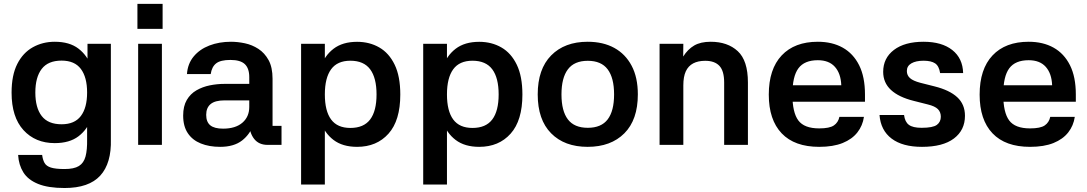

<svg xmlns="http://www.w3.org/2000/svg" viewBox="-20 -738 5538 978"><path d="M259 -9Q160 -9 99.5 -75.3Q39 -141.7 39 -266Q39 -355 68 -412.2Q97 -469.3 147.2 -497.3Q197.3 -525.3 259 -525.3Q334 -525.3 379.7 -490.3Q425.3 -455.3 446 -396.7Q466.7 -338 466.7 -266Q466.7 -195 446 -136.7Q425.3 -78.3 379.7 -43.7Q334 -9 259 -9ZM293.7 -105Q360 -105 391.8 -147Q423.7 -189 423.7 -266.7Q423.7 -344.7 391.8 -387Q360 -429.3 293.7 -429.3Q225 -429.3 192.5 -387Q160 -344.7 160 -266.7Q160 -189 192.5 -147Q225 -105 293.7 -105ZM425.7 -515H544.7V-18.7H423.7V-410.7L425.7 -418ZM544.7 -29Q548.3 93.3 490.7 156.5Q433 219.7 309 219.7Q225.3 219.7 174 198.8Q122.7 178 99 140Q75.3 102 72.3 51.3H194.7Q197.7 75.3 206.7 91.7Q215.7 108 239.3 115.5Q263 123 309 123Q357 123 381.8 107.7Q406.7 92.3 415.7 59Q424.7 25.7 423.7 -29Z M804.7 -515V0H683.7V-515ZM680 -718.3H808.3V-591H680Z M1414 0H1343Q1299 0 1275 -30Q1251 -60 1249.3 -109.7L1272.7 -108Q1254.7 -54.7 1213 -22.3Q1171.3 10 1101.3 10Q1045.3 10 1002.8 -7.2Q960.3 -24.3 936.7 -59.5Q913 -94.7 913 -149.3Q913 -197.3 931.5 -228.8Q950 -260.3 980.8 -278Q1011.7 -295.7 1048.7 -303.2Q1085.7 -310.7 1122.7 -310.7H1249.7V-345Q1249.7 -389.7 1227.2 -411.2Q1204.7 -432.7 1153.7 -432.7Q1103.3 -432.7 1081 -415.2Q1058.7 -397.7 1053.3 -360.7H932.3Q936 -413.7 966.7 -450.5Q997.3 -487.3 1046.8 -506.3Q1096.3 -525.3 1156.7 -525.3Q1190.7 -525.3 1227.5 -517.5Q1264.3 -509.7 1296.2 -489Q1328 -468.3 1348.2 -431.7Q1368.3 -395 1368.3 -337V-97H1414ZM1030.3 -153Q1030.3 -117 1051 -99.8Q1071.7 -82.7 1116.3 -82.7Q1179.3 -82.7 1214.5 -112.8Q1249.7 -143 1249.7 -193.3V-226.7H1123.7Q1075.7 -226.7 1053 -208Q1030.3 -189.3 1030.3 -153Z M1634.7 -515V202H1513.7V-515ZM1799 10Q1725 10 1678.8 -25.2Q1632.7 -60.3 1612 -120.5Q1591.3 -180.7 1591.3 -256.3Q1591.3 -333 1612 -393.5Q1632.7 -454 1678.8 -489.5Q1725 -525 1799 -525Q1862.3 -525 1912 -496.3Q1961.7 -467.7 1990.3 -408.5Q2019 -349.3 2019 -256.3Q2019 -124.3 1959 -57.2Q1899 10 1799 10ZM1764.7 -86.3Q1833 -86.3 1865.5 -129.5Q1898 -172.7 1898 -257Q1898 -341.3 1865.5 -385Q1833 -428.7 1764.7 -428.7Q1698.3 -428.7 1666.5 -385Q1634.7 -341.3 1634.7 -257Q1634.7 -172.7 1666.5 -129.5Q1698.3 -86.3 1764.7 -86.3Z M2256.7 -515V202H2135.7V-515ZM2421 10Q2347 10 2300.8 -25.2Q2254.7 -60.3 2234 -120.5Q2213.3 -180.7 2213.3 -256.3Q2213.3 -333 2234 -393.5Q2254.7 -454 2300.8 -489.5Q2347 -525 2421 -525Q2484.3 -525 2534 -496.3Q2583.7 -467.7 2612.3 -408.5Q2641 -349.3 2641 -256.3Q2641 -124.3 2581 -57.2Q2521 10 2421 10ZM2386.7 -86.3Q2455 -86.3 2487.5 -129.5Q2520 -172.7 2520 -257Q2520 -341.3 2487.5 -385Q2455 -428.7 2386.7 -428.7Q2320.3 -428.7 2288.5 -385Q2256.7 -341.3 2256.7 -257Q2256.7 -172.7 2288.5 -129.5Q2320.3 -86.3 2386.7 -86.3Z M2973.3 10Q2855.3 10 2787.2 -59.1Q2719 -128.1 2719 -257.1Q2719 -386 2787.5 -455.7Q2856 -525.3 2973.4 -525.3Q3051.7 -525.3 3108.7 -494.2Q3165.7 -463 3197.3 -403.3Q3229 -343.7 3229 -257.3Q3229 -127.7 3160.2 -58.8Q3091.3 10 2973.3 10ZM2974 -87Q3042.7 -87 3075.3 -129.8Q3108 -172.7 3108 -257Q3108 -341.3 3075.3 -384.8Q3042.7 -428.3 2974 -428.3Q2905.3 -428.3 2872.7 -384.8Q2840 -341.3 2840 -257Q2840 -172.7 2872.7 -129.8Q2905.3 -87 2974 -87Z M3460.7 0H3339.7V-515H3460.7L3460 -450Q3483.3 -487 3516 -506.2Q3548.7 -525.3 3600 -525.3Q3686 -525.3 3737.8 -477.5Q3789.7 -429.7 3789.7 -317.7V0H3668.7V-317.3Q3668.7 -376.7 3644.5 -402.5Q3620.3 -428.3 3572.3 -428.3Q3536 -428.3 3511 -415.2Q3486 -402 3473.3 -374.7Q3460.7 -347.3 3460.7 -303Z M3964 -303.7H4265.3Q4263 -363.7 4232.8 -397.5Q4202.7 -431.3 4145.7 -431.3Q4077.7 -431.3 4047 -390.2Q4016.3 -349 4016.3 -257Q4016.3 -165 4046.5 -124.5Q4076.7 -84 4152.7 -84Q4205.7 -84 4227.7 -99.2Q4249.7 -114.3 4255.7 -142.7H4380.7Q4374.3 -98 4347.3 -63.5Q4320.3 -29 4272.2 -9.5Q4224 10 4152.7 10Q4027.3 10 3961.7 -58.8Q3896 -127.7 3896 -256Q3896 -386 3961.7 -455.7Q4027.3 -525.3 4145.7 -525.3Q4219 -525.3 4272.7 -495.3Q4326.3 -465.3 4356.2 -405.8Q4386 -346.3 4386 -256.7V-219.7H3963Z M4768.7 -365.7Q4763.3 -401.7 4743.3 -415.2Q4723.3 -428.7 4684.3 -428.7Q4645.3 -428.7 4622.3 -415.3Q4599.3 -402 4599.3 -376.3Q4599.3 -354.3 4615.2 -340.2Q4631 -326 4668 -316.3L4740.3 -298Q4816.7 -279 4856 -242.7Q4895.3 -206.3 4895.3 -148.3Q4895.3 -75 4839 -32.5Q4782.7 10 4676.3 10Q4577.3 10 4521.7 -32Q4466 -74 4460 -152.3H4585Q4589.3 -117.3 4609.5 -102.2Q4629.7 -87 4674.3 -87Q4732 -87 4752.2 -102Q4772.3 -117 4772.3 -143.3Q4772.3 -167.3 4757.2 -182.3Q4742 -197.3 4706 -206L4633.7 -224.3Q4557.7 -243.3 4518.2 -280Q4478.7 -316.7 4478.7 -372Q4478.7 -442 4533.5 -483.7Q4588.3 -525.3 4684.3 -525.3Q4777.3 -525.3 4830.7 -483.2Q4884 -441 4886 -365.7Z M5038 -303.7H5339.3Q5337 -363.7 5306.8 -397.5Q5276.7 -431.3 5219.7 -431.3Q5151.7 -431.3 5121 -390.2Q5090.3 -349 5090.3 -257Q5090.3 -165 5120.5 -124.5Q5150.7 -84 5226.7 -84Q5279.7 -84 5301.7 -99.2Q5323.7 -114.3 5329.7 -142.7H5454.7Q5448.3 -98 5421.3 -63.5Q5394.3 -29 5346.2 -9.5Q5298 10 5226.7 10Q5101.3 10 5035.7 -58.8Q4970 -127.7 4970 -256Q4970 -386 5035.7 -455.7Q5101.3 -525.3 5219.7 -525.3Q5293 -525.3 5346.7 -495.3Q5400.3 -465.3 5430.2 -405.8Q5460 -346.3 5460 -256.7V-219.7H5037Z"/></svg>

Font: 42dot Sans Light
Style: Regular
Weight: 300
Designer: 42dot
Version: Version 1.000